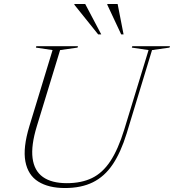

<svg xmlns="http://www.w3.org/2000/svg" viewBox="-20 -938 877 968"><path d="M165.5 -301Q136 -204.5 144.2 -140.8Q152.5 -77 196.2 -45.8Q240 -14.5 317 -14.5Q390 -14.5 443.5 -40.2Q497 -66 536.2 -125.2Q575.5 -184.5 606.5 -285L729 -685.5L644.5 -698L647 -705H837L834.5 -698L746.5 -685.5L618.5 -265Q589 -169.5 548 -108.8Q507 -48 448.2 -19Q389.5 10 307.5 10Q225 10 173 -22.5Q121 -55 108 -123.8Q95 -192.5 128 -301.5L245 -685.5L161 -698L163 -705H373L371 -698L283 -685.5ZM490.5 -764.5H475L355 -914V-918H409.5ZM603 -764.5H591L521 -914V-918H573Z"/></svg>

Font: Newsreader 60pt ExtraLight
Style: Italic
Weight: 250
Italic angle: -17°
Designer: Hugues Gentile
Foundry: Production Type
Version: Version 1.003